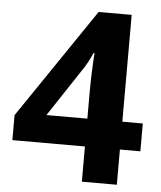

<svg xmlns="http://www.w3.org/2000/svg" viewBox="-52 -759 675 804"><g transform="rotate(5 286.0 -357.0)"><path d="M555 -148H469V0H322V-148H17V-253L330 -714H469V-265H555ZM322 -386Q322 -409 323 -442Q324 -475 325.5 -503.5Q327 -532 328 -541H324Q315 -521 305 -502Q295 -483 281 -463L150 -265H322Z"/></g></svg>

Font: Noto Sans Thaana
Style: Regular
Weight: 400
Designer: Monotype Design Team
Foundry: Monotype Imaging Inc.
Version: Version 2.001